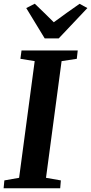

<svg xmlns="http://www.w3.org/2000/svg" viewBox="-26 -1015 492 1035"><path d="M-6.5 0 -2.5 -42.5 77 -56.5 161 -685.5 84 -698 90 -743H393L388 -698L306 -685.5L222 -56.5L302 -42.5L298.5 0ZM215 -808 115.5 -971.5 161.5 -995Q187.5 -970 213.2 -945Q239 -920 264 -895Q298 -920.5 333 -945.2Q368 -970 403 -994.5L445 -971.5L290.5 -808Z"/></svg>

Font: Merriweather 36pt
Style: Bold Italic
Weight: 700
Italic angle: -7.8°
Version: Version 2.101